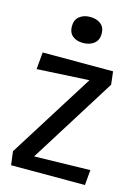

<svg xmlns="http://www.w3.org/2000/svg" viewBox="-110 -774 599 836"><g transform="rotate(15 189.0 -356.5)"><path d="M190.9 -712.9Q221.2 -712.9 239.5 -698Q257.8 -683.1 257.8 -654.8Q257.8 -626 238.5 -610.6Q219.2 -595.2 189 -595.2Q159.7 -595.2 141.8 -610.1Q124 -625 124 -652.8Q124 -682.1 142.8 -697.5Q161.6 -712.9 190.9 -712.9ZM355 -451.2 111.8 -63 363.8 -68.8 357.9 0H24.9L17.1 -61L258.8 -445.8L23.9 -433.1L30.8 -509.8H348.1Z"/></g></svg>

Font: Sansita Light
Style: Regular
Weight: 300
Designer: Pablo Cosgaya
Foundry: Omnibus-Type
Version: Version 1.006;hotconv 1.0.109;makeotfexe 2.5.65596